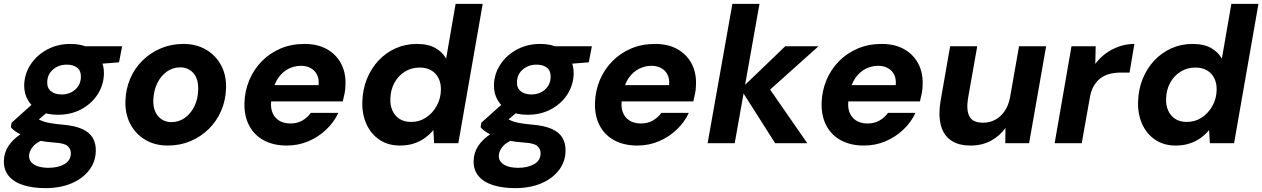

<svg xmlns="http://www.w3.org/2000/svg" viewBox="-50 -740 6522 992"><path d="M185 232Q118 232 69 216Q20 200 -5.5 168.5Q-31 137 -30 91Q-29 48 -5.5 13Q18 -22 60.5 -49.5Q103 -77 160 -96L198 -26Q146 -11 123.5 13.5Q101 38 100 65Q100 85 112.5 99Q125 113 148 120Q171 127 201 127Q249 127 282 108.5Q315 90 316 54Q317 31 300.5 15.5Q284 0 235 -3Q189 -6 152 -14Q115 -22 86.5 -32.5Q58 -43 37.5 -56Q17 -69 6 -83L10 -106L137 -220L228 -189L79 -62L132 -134Q143 -127 154.5 -121Q166 -115 181 -110.5Q196 -106 218.5 -102.5Q241 -99 273 -96Q335 -91 373.5 -74Q412 -57 429 -28Q446 1 445 40Q444 96 410.5 139.5Q377 183 319 207.5Q261 232 185 232ZM249 -147Q192 -147 153 -167.5Q114 -188 94 -223Q74 -258 75 -302Q77 -360 109 -408Q141 -456 194.5 -484.5Q248 -513 314 -513Q371 -513 410 -492Q449 -471 468.5 -436.5Q488 -402 487 -358Q485 -299 453.5 -251Q422 -203 369 -175Q316 -147 249 -147ZM268 -252Q310 -252 338.5 -277Q367 -302 368 -342Q369 -374 349 -390Q329 -406 295 -406Q253 -406 224 -381Q195 -356 194 -316Q193 -285 213.5 -268.5Q234 -252 268 -252ZM378 -403 373 -501H581L565 -418Z M817 12Q750 12 700 -18Q650 -48 623 -100Q596 -152 598 -218Q600 -281 623 -334.5Q646 -388 687 -428Q728 -468 781.5 -490.5Q835 -513 897 -513Q964 -513 1014.5 -483.5Q1065 -454 1092.5 -402.5Q1120 -351 1118 -284Q1116 -221 1092.5 -167Q1069 -113 1028 -73Q987 -33 933.5 -10.5Q880 12 817 12ZM835 -109Q874 -109 905 -131Q936 -153 954.5 -191Q973 -229 974 -278Q975 -315 963.5 -340Q952 -365 930.5 -378.5Q909 -392 881 -392Q843 -392 812 -370Q781 -348 762.5 -310Q744 -272 742 -223Q741 -187 753 -161.5Q765 -136 786.5 -122.5Q808 -109 835 -109Z M1432 12Q1363 12 1313 -15Q1263 -42 1237 -92Q1211 -142 1213 -209Q1215 -271 1238 -326Q1261 -381 1302 -423Q1343 -465 1399 -489Q1455 -513 1523 -513Q1591 -513 1639 -486Q1687 -459 1712 -412Q1737 -365 1735 -304Q1735 -281 1730.5 -258Q1726 -235 1721 -216H1312L1327 -300H1596Q1599 -332 1588 -354Q1577 -376 1555.5 -388Q1534 -400 1505 -400Q1471 -400 1440.5 -384.5Q1410 -369 1388 -338Q1366 -307 1358 -260L1353 -230Q1346 -193 1355.5 -164Q1365 -135 1389.5 -118.5Q1414 -102 1450 -102Q1486 -102 1512.5 -117.5Q1539 -133 1556 -157H1698Q1676 -109 1635.5 -70.5Q1595 -32 1543 -10Q1491 12 1432 12Z M2016 12Q1955 12 1910.5 -18Q1866 -48 1843 -99.5Q1820 -151 1822 -215Q1824 -279 1846 -333Q1868 -387 1906 -427.5Q1944 -468 1994.5 -490.5Q2045 -513 2103 -513Q2163 -513 2200 -491.5Q2237 -470 2255 -437L2304 -720H2444L2318 0H2193L2189 -68Q2171 -46 2146.5 -28Q2122 -10 2089.5 1Q2057 12 2016 12ZM2074 -110Q2117 -110 2151 -132.5Q2185 -155 2206 -192.5Q2227 -230 2228 -275Q2229 -309 2216 -335.5Q2203 -362 2178 -376.5Q2153 -391 2119 -391Q2076 -391 2042 -370Q2008 -349 1988 -312.5Q1968 -276 1967 -231Q1965 -197 1977.5 -169Q1990 -141 2014.5 -125.5Q2039 -110 2074 -110Z M2612 232Q2545 232 2496 216Q2447 200 2421.5 168.5Q2396 137 2397 91Q2398 48 2421.5 13Q2445 -22 2487.5 -49.5Q2530 -77 2587 -96L2625 -26Q2573 -11 2550.5 13.5Q2528 38 2527 65Q2527 85 2539.5 99Q2552 113 2575 120Q2598 127 2628 127Q2676 127 2709 108.5Q2742 90 2743 54Q2744 31 2727.5 15.5Q2711 0 2662 -3Q2616 -6 2579 -14Q2542 -22 2513.5 -32.5Q2485 -43 2464.5 -56Q2444 -69 2433 -83L2437 -106L2564 -220L2655 -189L2506 -62L2559 -134Q2570 -127 2581.5 -121Q2593 -115 2608 -110.5Q2623 -106 2645.5 -102.5Q2668 -99 2700 -96Q2762 -91 2800.5 -74Q2839 -57 2856 -28Q2873 1 2872 40Q2871 96 2837.5 139.5Q2804 183 2746 207.5Q2688 232 2612 232ZM2676 -147Q2619 -147 2580 -167.5Q2541 -188 2521 -223Q2501 -258 2502 -302Q2504 -360 2536 -408Q2568 -456 2621.5 -484.5Q2675 -513 2741 -513Q2798 -513 2837 -492Q2876 -471 2895.5 -436.5Q2915 -402 2914 -358Q2912 -299 2880.5 -251Q2849 -203 2796 -175Q2743 -147 2676 -147ZM2695 -252Q2737 -252 2765.5 -277Q2794 -302 2795 -342Q2796 -374 2776 -390Q2756 -406 2722 -406Q2680 -406 2651 -381Q2622 -356 2621 -316Q2620 -285 2640.5 -268.5Q2661 -252 2695 -252ZM2805 -403 2800 -501H3008L2992 -418Z M3243 12Q3174 12 3124 -15Q3074 -42 3048 -92Q3022 -142 3024 -209Q3026 -271 3049 -326Q3072 -381 3113 -423Q3154 -465 3210 -489Q3266 -513 3334 -513Q3402 -513 3450 -486Q3498 -459 3523 -412Q3548 -365 3546 -304Q3546 -281 3541.5 -258Q3537 -235 3532 -216H3123L3138 -300H3407Q3410 -332 3399 -354Q3388 -376 3366.5 -388Q3345 -400 3316 -400Q3282 -400 3251.5 -384.5Q3221 -369 3199 -338Q3177 -307 3169 -260L3164 -230Q3157 -193 3166.5 -164Q3176 -135 3200.5 -118.5Q3225 -102 3261 -102Q3297 -102 3323.5 -117.5Q3350 -133 3367 -157H3509Q3487 -109 3446.5 -70.5Q3406 -32 3354 -10Q3302 12 3243 12Z M3955 0 3777 -280 4007 -501H4179L3892 -244L3902 -316L4121 0ZM3606 0 3734 -720H3874L3746 0Z M4414 12Q4345 12 4295 -15Q4245 -42 4219 -92Q4193 -142 4195 -209Q4197 -271 4220 -326Q4243 -381 4284 -423Q4325 -465 4381 -489Q4437 -513 4505 -513Q4573 -513 4621 -486Q4669 -459 4694 -412Q4719 -365 4717 -304Q4717 -281 4712.5 -258Q4708 -235 4703 -216H4294L4309 -300H4578Q4581 -332 4570 -354Q4559 -376 4537.5 -388Q4516 -400 4487 -400Q4453 -400 4422.5 -384.5Q4392 -369 4370 -338Q4348 -307 4340 -260L4335 -230Q4328 -193 4337.5 -164Q4347 -135 4371.5 -118.5Q4396 -102 4432 -102Q4468 -102 4494.5 -117.5Q4521 -133 4538 -157H4680Q4658 -109 4617.5 -70.5Q4577 -32 4525 -10Q4473 12 4414 12Z M4965 12Q4900 12 4861.5 -16Q4823 -44 4810.5 -95.5Q4798 -147 4809 -215L4859 -501H4999L4951 -229Q4942 -170 4959 -138Q4976 -106 5030 -106Q5063 -106 5091.5 -121Q5120 -136 5140 -165Q5160 -194 5168 -234L5215 -501H5355L5267 0H5144L5145 -79Q5116 -38 5070 -13Q5024 12 4965 12Z M5399 0 5486 -501H5611L5609 -410Q5633 -442 5664 -464.5Q5695 -487 5732.5 -500Q5770 -513 5811 -513L5786 -365H5742Q5711 -365 5684.5 -358.5Q5658 -352 5637 -336.5Q5616 -321 5601 -295.5Q5586 -270 5580 -231L5539 0Z M6024 12Q5963 12 5918.5 -18Q5874 -48 5851 -99.5Q5828 -151 5830 -215Q5832 -279 5854 -333Q5876 -387 5914 -427.5Q5952 -468 6002.5 -490.5Q6053 -513 6111 -513Q6171 -513 6208 -491.5Q6245 -470 6263 -437L6312 -720H6452L6326 0H6201L6197 -68Q6179 -46 6154.5 -28Q6130 -10 6097.5 1Q6065 12 6024 12ZM6082 -110Q6125 -110 6159 -132.5Q6193 -155 6214 -192.5Q6235 -230 6236 -275Q6237 -309 6224 -335.5Q6211 -362 6186 -376.5Q6161 -391 6127 -391Q6084 -391 6050 -370Q6016 -349 5996 -312.5Q5976 -276 5975 -231Q5973 -197 5985.5 -169Q5998 -141 6022.5 -125.5Q6047 -110 6082 -110Z"/></svg>

Font: DM Sans 18pt ExtraBold
Style: Italic
Weight: 800
Italic angle: -10°
Designer: Colophon Foundry, Jonny Pinhorn
Foundry: Colophon Foundry
Version: Version 4.004;gftools[0.9.30]